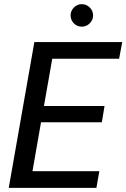

<svg xmlns="http://www.w3.org/2000/svg" viewBox="-20 -902 607 922"><path d="M22 0 145 -700H567L552 -620H231L191 -393H482L469 -315H177L136 -80H457L443 0ZM373 -774Q350 -774 334.5 -790Q319 -806 319 -828Q319 -850 335 -866Q351 -882 372 -882Q395 -882 411 -866Q427 -850 427 -828Q427 -806 411 -790Q395 -774 373 -774Z"/></svg>

Font: DM Sans 28pt Medium
Style: Italic
Weight: 500
Italic angle: -10°
Version: Version 4.004;gftools[0.9.30]